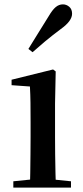

<svg xmlns="http://www.w3.org/2000/svg" viewBox="-20 -859 382 879"><path d="M41 0V-29L149 -40H198L305 -29V0ZM117 0Q118 -25 118.5 -66.5Q119 -108 119.5 -153Q120 -198 120 -232V-300Q120 -350 119.5 -388.5Q119 -427 117 -463L33 -469V-494L223 -541L235 -532L232 -385V-232Q232 -198 232.5 -153Q233 -108 234 -66.5Q235 -25 236 0ZM110 -635Q131 -669 153 -704.5Q175 -740 203 -785Q220 -814 235 -826.5Q250 -839 268 -839Q284 -839 297 -828Q310 -817 310 -796Q310 -780 297.5 -762.5Q285 -745 257 -725Q217 -695 187 -670Q157 -645 129 -620Z"/></svg>

Font: Noto Serif KR SemiBold
Style: Regular
Weight: 600
Designer: Ryoko NISHIZUKA 西塚涼子 (kana & ideographs); Frank Grießhammer (Latin, Greek & Cyrillic); Wenlong ZHANG 张文龙 (bopomofo); San
Foundry: Adobe
Version: Version 2.003-H1;hotconv 1.1.1;makeotfexe 2.6.0